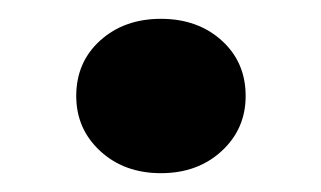

<svg xmlns="http://www.w3.org/2000/svg" viewBox="-20 -447 341 204"><path d="M151 -263Q112 -263 86.5 -286.5Q61 -310 61 -345Q61 -381 86.5 -404Q112 -427 151 -427Q190 -427 215.5 -404Q241 -381 241 -345Q241 -310 215.5 -286.5Q190 -263 151 -263Z"/></svg>

Font: Platypi Light Medium
Style: Regular
Weight: 500
Version: Version 1.200